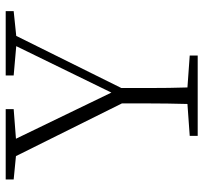

<svg xmlns="http://www.w3.org/2000/svg" viewBox="-40 -674 714 674"><g transform="rotate(-90 317.0 -337.0)"><path d="M24 -646V-674H271V-646L167 -638L329 -303L492 -637L389 -646V-674H615V-646L528 -637L345 -268Q345 -212 345 -172.5Q345 -133 345.5 -101.5Q346 -70 347 -36L459 -28V0H177V-28L289 -36Q290 -73 290.5 -106Q291 -139 291 -177.5Q291 -216 291 -266L106 -638Z"/></g></svg>

Font: Source Serif Pro Light
Style: Regular
Weight: 300
Designer: Frank Grießhammer
Foundry: Adobe Systems Incorporated
Version: Version 3.001;hotconv 1.0.111;makeotfexe 2.5.65597